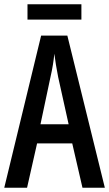

<svg xmlns="http://www.w3.org/2000/svg" viewBox="-20 -881 512 901"><path d="M362 -861H109V-789H362ZM367 0H472L296 -714H173L0 0H107L154 -208H319ZM253 -519 302 -298H170L217 -520C226 -558 232 -597 235 -629C239 -597 245 -559 253 -519Z"/></svg>

Font: Noto Sans Myanmar ExtraCondensed Medium
Style: Regular
Weight: 500
Width: 2
Designer: Monotype Design Team
Foundry: Monotype Imaging Inc.
Version: Version 2.107